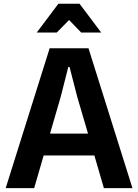

<svg xmlns="http://www.w3.org/2000/svg" viewBox="-20 -978 718 998"><path d="M9.5 0 238 -727H440L668.5 0H520L470.5 -170H207L157.5 0ZM295.5 -474.5 240 -283.5H437.5L381.5 -474.5L341.5 -630H335ZM171 -809 283.5 -958.5H393.5L506 -809H402L339 -874L275 -809Z"/></svg>

Font: Spline Sans SemiBold
Style: Regular
Weight: 600
Designer: Eben Sorkin, Mirko Velimirovic
Foundry: Sorkin Type
Version: Version 1.000; ttfautohint (v1.8.3)